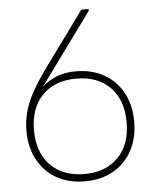

<svg xmlns="http://www.w3.org/2000/svg" viewBox="-53 -779 674 838"><g transform="rotate(-5 284.0 -360.0)"><path d="M286 14Q215 14 162 -16Q109 -46 79.5 -100.5Q50 -155 50 -227Q50 -271 61 -311.5Q72 -352 97.5 -398Q123 -444 167 -504L331 -729Q334 -734 341 -734H360Q372 -734 365 -724L138 -413Q166 -439 203 -453.5Q240 -468 286 -468Q357 -468 410 -438Q463 -408 492.5 -354Q522 -300 522 -227Q522 -155 492.5 -100.5Q463 -46 410 -16Q357 14 286 14ZM286 -18Q380 -18 434.5 -74Q489 -130 489 -227Q489 -325 434.5 -380.5Q380 -436 286 -436Q192 -436 137.5 -380.5Q83 -325 83 -227Q83 -130 137.5 -74Q192 -18 286 -18Z"/></g></svg>

Font: LINE Seed Sans Thin
Style: Regular
Weight: 250
Designer: LINE VX Design & Dalton Maag Ltd & Sandoll Inc
Foundry: Dalton Maag Ltd
Version: Version 1.003